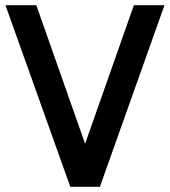

<svg xmlns="http://www.w3.org/2000/svg" viewBox="-20 -720 656 740"><path d="M614 -700 365 0H251L1 -700H120L308 -166L496 -700Z"/></svg>

Font: Cabin SemiBold
Style: Regular
Weight: 600
Designer: Pablo Impallari
Foundry: Pablo Impallari. http://www.impallari.com Igino Marini. http://www.ikern.com
Version: Version 2.001